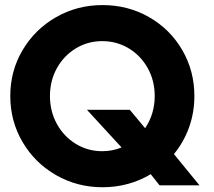

<svg xmlns="http://www.w3.org/2000/svg" viewBox="-20 -748 862 775"><path d="M588.4 -44.9Q545.4 -19 496.3 -5.6Q447.3 7.8 393.6 7.8Q292 7.8 206.5 -41Q121.1 -89.8 71.3 -174.3Q21.5 -258.8 21.5 -360.4Q21.5 -461.9 71.3 -545.9Q121.1 -629.9 206.3 -678.7Q291.5 -727.5 393.6 -727.5Q496.6 -727.5 581.5 -679Q666.5 -630.4 715.6 -546.1Q764.6 -461.9 764.6 -360.4Q764.6 -293.9 743.2 -234.1Q721.7 -174.3 682.1 -126L785.2 0H624ZM470.7 -152.8 331.1 -304.7H503.9L565.9 -230.5Q604.5 -288.6 604.5 -360.4Q604.5 -422.4 576.4 -472.9Q548.3 -523.4 499.8 -552.7Q451.2 -582 392.6 -582Q334.5 -582 286.1 -552.7Q237.8 -523.4 209.7 -472.9Q181.6 -422.4 181.6 -360.4Q181.6 -298.8 209.5 -248Q237.3 -197.3 285.6 -167.5Q334 -137.7 392.6 -137.7Q433.6 -137.7 470.7 -152.8Z"/></svg>

Font: Reddit Sans Strawberry ExBold
Style: Regular
Weight: 800
Designer: Stephen Hutchings
Foundry: Reddit
Version: Version 1.013